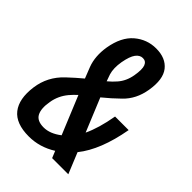

<svg xmlns="http://www.w3.org/2000/svg" viewBox="-218 -770 865 865"><g transform="rotate(45 214.5 -338.0)"><path d="M129.5 5.5Q47 5.5 12.2 -38.8Q-22.5 -83 -11.5 -165.5Q-1 -244 58 -299.5Q92 -331.5 124 -358Q114 -382 103 -411.5Q84 -462 94.5 -526.5Q108 -605 152.5 -643Q197 -681 255.5 -681Q316.5 -681 346.8 -642.8Q377 -604.5 364 -526.5Q352.5 -456.5 306.5 -412.5Q272.5 -379 233 -347L298.5 -188Q325.5 -244.5 341 -333H427.5Q400.5 -181.5 335 -100L376 0H273L259.5 -33Q198.5 5.5 129.5 5.5ZM230.5 -103 155.5 -285Q138 -269 124.5 -253Q94.5 -217 87 -171.5Q78.5 -123 92.2 -96.8Q106 -70.5 148 -70.5Q188.5 -70.5 230.5 -103ZM202 -418.5Q222 -435 237 -452.5Q263.5 -482.5 271 -526.5Q278.5 -570 271 -589Q263.5 -608 243.5 -608Q224.5 -608 210.5 -589.2Q196.5 -570.5 188.5 -526.5Q181 -482.5 190.5 -451Q195.5 -435 202 -418.5Z"/></g></svg>

Font: Anybody Condensed Medium
Style: Italic
Weight: 500
Width: 3
Italic angle: -10°
Designer: Tyler Finck
Foundry: Etcetera Type Company
Version: Version 1.010; ttfautohint (v1.8.3) -l 8 -r 50 -G 200 -x 14 